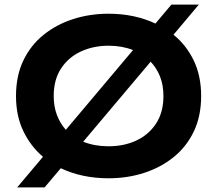

<svg xmlns="http://www.w3.org/2000/svg" viewBox="-20 -770 950 840"><path d="M50 -350Q50 -438 82 -505Q114 -572 170.5 -617.5Q227 -663 300 -686.5Q373 -710 455 -710Q568 -710 660 -667L730 -750H850L739 -618Q795 -573 827.5 -505.5Q860 -438 860 -350Q860 -262 828 -195Q796 -128 739.5 -82.5Q683 -37 610 -13.5Q537 10 455 10Q339 10 246 -34L175 50H55L168 -84Q114 -130 82 -196.5Q50 -263 50 -350ZM215 -350Q215 -304 229 -267Q243 -230 268 -202L562 -551Q514 -570 455 -570Q389 -570 334.5 -545Q280 -520 247.5 -471Q215 -422 215 -350ZM695 -350Q695 -398 680 -435.5Q665 -473 639 -500L344 -150Q394 -130 455 -130Q522 -130 576 -155Q630 -180 662.5 -229Q695 -278 695 -350Z"/></svg>

Font: Copperplate Sans CC
Style: Bold
Weight: 700
Designer: indestructible type*
Foundry: Cowboy Collective
Version: Version 1.000